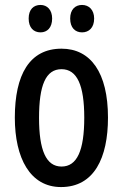

<svg xmlns="http://www.w3.org/2000/svg" viewBox="-20 -747 498 777"><path d="M96 -672C96 -635 116 -616 144 -616C171 -616 191 -635 191 -672C191 -707 171 -727 144 -727C116 -727 96 -709 96 -672ZM264 -672C264 -635 284 -616 312 -616C340 -616 361 -635 361 -672C361 -707 340 -727 312 -727C285 -727 264 -709 264 -672ZM417 -271C417 -453 347 -550 229 -550C99 -550 40 -444 40 -271C40 -107 102 10 227 10C361 10 417 -108 417 -271ZM138 -270C138 -402 165 -467 229 -467C292 -467 321 -402 321 -271C321 -138 292 -73 229 -73C166 -73 138 -140 138 -270Z"/></svg>

Font: Noto Sans Hebrew ExtraCondensed Medium
Style: Regular
Weight: 500
Width: 2
Designer: Monotype Design Team
Foundry: Monotype Imaging Inc.
Version: Version 2.004